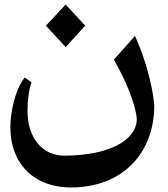

<svg xmlns="http://www.w3.org/2000/svg" viewBox="-20 -639 740 845"><path d="M269 -432 355 -526 269 -619 182 -526ZM293 186C513 186 659 41 659 -176C651 -266 617 -388 574 -481L481 -376C536 -282 577 -178 582 -116C582 -19 454 46 263 46C166 46 101 -33 101 -151C101 -199 108 -249 119 -276L89 -298C58 -261 33 -185 27 -109C13 68 119 186 293 186Z"/></svg>

Font: Kawkab Mono
Style: Bold
Weight: 700
Monospace: yes
Designer: Abdullah Arif
Foundry: Abdullah Arif
Version: Version 1.000;PS 000.500;hotconv 1.0.88;makeotf.lib2.5.64775